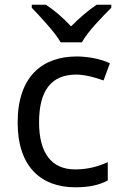

<svg xmlns="http://www.w3.org/2000/svg" viewBox="-20 -786 520 816"><path d="M238 -606H328C352 -651 415 -715 453 -753V-766H391C356 -743 318 -710 282 -674C249 -710 210 -743 175 -766H115V-753C151 -715 212 -651 238 -606ZM300 10C361 10 402 0 438 -19V-97C401 -80 357 -66 299 -66C198 -66 146 -137 146 -266C146 -400 197 -469 304 -469C341 -469 388 -456 420 -444L447 -517C415 -533 360 -546 306 -546C162 -546 55 -463 55 -265C55 -75 157 10 300 10Z"/></svg>

Font: Noto Sans Inscriptional Parthian
Style: Regular
Weight: 400
Designer: Monotype Design Team
Foundry: Monotype Imaging Inc.
Version: Version 2.003